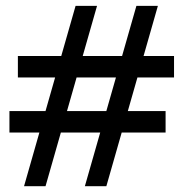

<svg xmlns="http://www.w3.org/2000/svg" viewBox="-20 -733 626 655"><path d="M237.8 -712.9H311L135.3 -97.7H62ZM12.2 -280.8V-354H544.9V-280.8ZM41 -468.8V-542H573.7V-468.8ZM445.3 -712.9H518.6L342.8 -97.7H269.5Z"/></svg>

Font: Kanchenjunga
Style: Regular
Weight: 400
Designer: Becca Hirsbrunner Spalinger
Foundry: SIL International
Version: Version 2.001